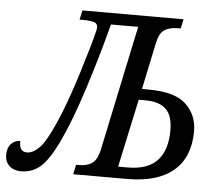

<svg xmlns="http://www.w3.org/2000/svg" viewBox="-92 -771 952 836"><g transform="rotate(5 383.5 -353.5)"><path d="M-41 -58Q-41 -90 -25 -107Q-9 -124 15 -124Q13 -77 48 -77Q74 -77 101.5 -104.5Q129 -132 167 -218Q205 -303 248 -441Q291 -579 303 -632Q305 -640 305 -647Q305 -663 289 -668Q273 -673 240 -673H226L235 -714H677L668 -673H655Q619 -673 597 -658.5Q575 -644 566 -600L523 -396H551Q667 -396 716 -349.5Q765 -303 765 -232Q765 -119 695.5 -59.5Q626 0 493 0H257L266 -42H278Q313 -42 335 -56.5Q357 -71 367 -114L483 -664H364Q327 -521 280 -375Q233 -229 189 -137Q148 -52 112 -22.5Q76 7 30 7Q-3 7 -22 -11Q-41 -29 -41 -58ZM490 -50Q579 -50 620.5 -95.5Q662 -141 662 -227Q662 -291 632.5 -319.5Q603 -348 541 -348H513L449 -50Z"/></g></svg>

Font: Noto Serif Narrow
Style: Italic
Weight: 400
Width: 4
Italic angle: -12°
Designer: Monotype Design Team
Foundry: Monotype Imaging Inc.
Version: Version 1.001